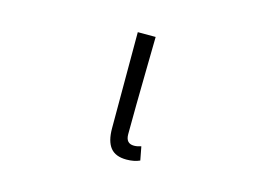

<svg xmlns="http://www.w3.org/2000/svg" viewBox="-79 -684 1158 842"><g transform="rotate(15 500.0 -263.5)"><path d="M547.9 12.7Q498 12.7 475.1 -16.1Q452.1 -44.9 452.1 -103.5V-540H533.2Q532.2 -489.3 530.8 -397Q529.3 -304.7 528.3 -231Q527.3 -157.2 527.3 -96.7Q527.3 -54.7 564.5 -54.7Q579.1 -54.7 596.7 -60.5L608.4 1Q583 12.7 547.9 12.7Z"/></g></svg>

Font: Gen Shin Gothic Monospace Normal
Style: Regular
Weight: 350
Designer: [Source Han Sans]
Ryoko NISHIZUKA  (kana & ideographs); Paul D. Hunt (Latin, Greek & Cyrillic); Wenlong ZHANG  (bopomofo
Version: Version 1.002.20150607